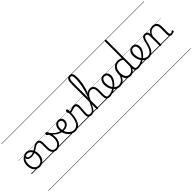

<svg xmlns="http://www.w3.org/2000/svg" viewBox="127 -2813 5106 5106"><g transform="rotate(-45 2680.0 -259.5)"><path d="M295 19Q227 19 176.5 -15.5Q126 -50 98.5 -110.5Q71 -171 71 -250Q71 -308 87 -354.5Q103 -401 133.5 -435Q164 -469 207 -487Q250 -505 304 -505Q313 -505 315.5 -498Q318 -491 315 -483.5Q312 -476 304 -476Q271 -476 243.5 -465.5Q216 -455 194.5 -435Q173 -415 157.5 -387Q142 -359 134 -324.5Q126 -290 126 -250Q126 -185 146.5 -135.5Q167 -86 204.5 -58.5Q242 -31 295 -31Q334 -31 365 -46.5Q396 -62 417.5 -91.5Q439 -121 451 -161.5Q463 -202 463 -250Q463 -321 439 -371Q415 -421 378.5 -446.5Q342 -472 303 -472Q291 -472 284.5 -479Q278 -486 278 -495.5Q278 -505 284.5 -512Q291 -519 303 -519Q358 -519 407 -487Q456 -455 487 -394.5Q518 -334 518 -250Q518 -202 508 -161Q498 -120 478.5 -87Q459 -54 431.5 -30Q404 -6 370 6.5Q336 19 295 19ZM0 621H588V631H0ZM0 -20H588V0H0ZM0 -505H588V-500H0ZM0 -1141H588V-1131H0Z M324 -323Q289 -323 256 -334Q223 -345 202 -367.5Q181 -390 181 -427Q181 -454 196 -474.5Q211 -495 238 -507Q265 -519 302 -519Q314 -519 320.5 -512Q327 -505 327 -495.5Q327 -486 320.5 -479Q314 -472 302 -472Q268 -472 249 -459.5Q230 -447 230 -423Q230 -403 243.5 -390Q257 -377 279.5 -371Q302 -365 327 -365Q376 -365 416.5 -380Q457 -395 493 -417.5Q529 -440 561.5 -462.5Q594 -485 626 -500Q658 -515 692 -515Q704 -515 710 -508Q716 -501 715 -491.5Q714 -482 707.5 -474.5Q701 -467 688 -467Q658 -467 630 -452.5Q602 -438 571 -416.5Q540 -395 504.5 -373.5Q469 -352 424.5 -337.5Q380 -323 324 -323ZM588 621H626V631H588ZM588 -20H626V0H588ZM588 -505H626V-500H588ZM588 -1141H626V-1131H588Z M929 19Q892 19 860.5 5.5Q829 -8 806 -34.5Q783 -61 770 -101Q757 -141 757 -193V-374Q757 -424 740 -445.5Q723 -467 689 -467Q678 -467 672 -474.5Q666 -482 666.5 -491.5Q667 -501 673 -508Q679 -515 691 -515Q720 -515 742 -506.5Q764 -498 779 -480Q794 -462 801.5 -435Q809 -408 809 -370V-204Q809 -160 817 -127Q825 -94 841 -73Q857 -52 881 -41Q905 -30 936 -30Q962 -30 985.5 -40Q1009 -50 1029.5 -68.5Q1050 -87 1065 -114.5Q1080 -142 1088.5 -176.5Q1097 -211 1097 -253Q1097 -305 1088 -345.5Q1079 -386 1067 -417Q1038 -430 1024 -447Q1010 -464 1010 -483Q1010 -496 1018.5 -507.5Q1027 -519 1045 -519Q1068 -519 1087 -493Q1106 -467 1119.5 -425.5Q1133 -384 1140.5 -338.5Q1148 -293 1148 -255Q1148 -213 1139.5 -172.5Q1131 -132 1113.5 -97.5Q1096 -63 1070 -37Q1044 -11 1009 4Q974 19 929 19ZM625 621H1229V631H625ZM625 -20H1229V0H625ZM625 -505H1229V-500H625ZM625 -1141H1229V-1131H625Z M1358 -220Q1301 -233 1250.5 -263Q1200 -293 1154.5 -337Q1109 -381 1068 -434Q1060 -446 1065 -455Q1070 -464 1081 -466.5Q1092 -469 1099 -457Q1137 -407 1179 -367Q1221 -327 1268.5 -300.5Q1316 -274 1367 -265Q1377 -263 1380 -255.5Q1383 -248 1381.5 -239.5Q1380 -231 1373.5 -225Q1367 -219 1358 -220ZM1229 621H1254V631H1229ZM1229 -20H1254V0H1229ZM1229 -505H1254V-500H1229ZM1229 -1141H1254V-1131H1229Z M1373 -262Q1429 -253 1469 -260.5Q1509 -268 1534.5 -287Q1560 -306 1572 -332Q1584 -358 1584 -385Q1584 -425 1561.5 -447.5Q1539 -470 1503 -470Q1491 -470 1485.5 -477.5Q1480 -485 1481 -494.5Q1482 -504 1489 -511.5Q1496 -519 1508 -519Q1541 -519 1566 -508Q1591 -497 1607 -479Q1623 -461 1631 -437.5Q1639 -414 1639 -388Q1639 -354 1625 -320.5Q1611 -287 1580 -260Q1549 -233 1499 -220.5Q1449 -208 1378 -218ZM1254 621H1729V631H1254ZM1254 -20H1729V0H1254ZM1254 -505H1729V-500H1254ZM1254 -1141H1729V-1131H1254Z M1638 17Q1587 17 1542.5 0Q1498 -17 1461.5 -48Q1425 -79 1398.5 -121.5Q1372 -164 1358 -214.5Q1344 -265 1344 -321Q1344 -355 1351.5 -385.5Q1359 -416 1373 -440.5Q1387 -465 1407 -482.5Q1427 -500 1451.5 -509.5Q1476 -519 1504 -519Q1515 -519 1520 -511.5Q1525 -504 1524 -494.5Q1523 -485 1517 -477.5Q1511 -470 1500 -470Q1478 -470 1460 -459.5Q1442 -449 1428.5 -429.5Q1415 -410 1407 -383Q1399 -356 1399 -323Q1399 -257 1419 -203.5Q1439 -150 1473 -111.5Q1507 -73 1550 -52.5Q1593 -32 1638 -32Q1705 -32 1753 -80Q1801 -128 1826.5 -221.5Q1852 -315 1852 -451Q1852 -462 1859 -467Q1866 -472 1875.5 -471.5Q1885 -471 1892 -465Q1899 -459 1899 -449Q1899 -292 1867.5 -188.5Q1836 -85 1778 -34Q1720 17 1638 17ZM1729 621H1742V631H1729ZM1729 -20H1742V0H1729ZM1729 -505H1742V-500H1729ZM1729 -1141H1742V-1131H1729Z M2245 17Q2220 17 2197 11Q2174 5 2156 -8.5Q2138 -22 2128 -44Q2118 -66 2118 -97Q2118 -124 2120.5 -159Q2123 -194 2125.5 -232.5Q2128 -271 2130.5 -307Q2133 -343 2133 -374Q2133 -419 2117.5 -436.5Q2102 -454 2071 -454Q2046 -454 2013.5 -444Q1981 -434 1949 -424.5Q1917 -415 1891 -415Q1875 -415 1860.5 -431.5Q1846 -448 1836.5 -471.5Q1827 -495 1827 -514Q1827 -527 1831 -536.5Q1835 -546 1843.5 -552Q1852 -558 1863 -558Q1883 -558 1892 -540Q1901 -522 1901 -497Q1901 -488 1900.5 -479Q1900 -470 1899 -462Q1916 -461 1936.5 -467Q1957 -473 1980.5 -482Q2004 -491 2029 -497.5Q2054 -504 2080 -504Q2116 -504 2139 -491Q2162 -478 2173.5 -449.5Q2185 -421 2185 -376Q2185 -345 2182.5 -308.5Q2180 -272 2177.5 -235Q2175 -198 2172.5 -165Q2170 -132 2170 -108Q2170 -68 2191 -49.5Q2212 -31 2251 -31Q2262 -31 2267 -23.5Q2272 -16 2271.5 -7Q2271 2 2264.5 9.5Q2258 17 2245 17ZM1741 621H2309V631H1741ZM1741 -20H2309V0H1741ZM1741 -505H2309V-500H1741ZM1741 -1141H2309V-1131H1741Z M2244 17Q2232 17 2226.5 9.5Q2221 2 2222 -7Q2223 -16 2230.5 -23.5Q2238 -31 2250 -31Q2277 -31 2301 -44Q2325 -57 2348 -86Q2371 -115 2395.5 -163Q2420 -211 2449 -281Q2454 -293 2462 -293Q2470 -293 2476 -285.5Q2482 -278 2477 -266Q2451 -192 2424.5 -138.5Q2398 -85 2370 -50.5Q2342 -16 2311 0.5Q2280 17 2244 17ZM2309 621V631ZM2309 -20V0ZM2309 -505V-500ZM2309 -1141V-1131Z M2923 17Q2887 17 2862.5 6.5Q2838 -4 2823.5 -24Q2809 -44 2803.5 -72.5Q2798 -101 2798 -137V-326Q2798 -374 2786.5 -406Q2775 -438 2751 -453.5Q2727 -469 2688 -469Q2656 -469 2629.5 -456Q2603 -443 2579.5 -417.5Q2556 -392 2534.5 -355Q2513 -318 2492 -269L2473 -279Q2496 -332 2520 -375.5Q2544 -419 2570.5 -451.5Q2597 -484 2628.5 -501.5Q2660 -519 2699 -519Q2744 -519 2778 -500Q2812 -481 2831 -440.5Q2850 -400 2850 -334V-137Q2850 -82 2866 -56.5Q2882 -31 2929 -31Q2938 -31 2943 -23.5Q2948 -16 2947.5 -7Q2947 2 2941 9.5Q2935 17 2923 17ZM2471 15Q2458 15 2452 10.5Q2446 6 2446 -4V-942Q2446 -1047 2476.5 -1098.5Q2507 -1150 2568 -1150Q2607 -1150 2632 -1129.5Q2657 -1109 2668 -1070Q2679 -1031 2679 -977Q2679 -933 2676 -886.5Q2673 -840 2666 -791Q2659 -742 2648.5 -692Q2638 -642 2623.5 -592Q2609 -542 2590.5 -492.5Q2572 -443 2549 -396Q2526 -349 2499 -306V-4Q2499 6 2492 10.5Q2485 15 2471 15ZM2499 -380Q2515 -417 2530.5 -461.5Q2546 -506 2560 -555.5Q2574 -605 2586 -658.5Q2598 -712 2606.5 -765.5Q2615 -819 2620 -872.5Q2625 -926 2625 -974Q2625 -1013 2619.5 -1041Q2614 -1069 2601 -1084.5Q2588 -1100 2566 -1100Q2543 -1100 2528 -1082Q2513 -1064 2506 -1027.5Q2499 -991 2499 -933ZM2309 621H2985V631H2309ZM2309 -20H2985V0H2309ZM2309 -505H2985V-500H2309ZM2309 -1141H2985V-1131H2309Z M2923 17Q2910 17 2904.5 9.5Q2899 2 2900.5 -7Q2902 -16 2909.5 -23.5Q2917 -31 2929 -31Q2985 -31 3039 -52Q3093 -73 3137 -105Q3145 -110 3151.5 -107Q3158 -104 3162.5 -96.5Q3167 -89 3167 -80.5Q3167 -72 3160 -67Q3126 -43 3086 -24Q3046 -5 3004.5 6Q2963 17 2923 17ZM2985 621V631ZM2985 -20V0ZM2985 -505V-500ZM2985 -1141V-1131Z M3140 -106Q3163 -122 3183.5 -140.5Q3204 -159 3221 -180Q3245 -207 3262 -236.5Q3279 -266 3288.5 -295.5Q3298 -325 3298 -355Q3298 -414 3272 -442Q3246 -470 3200 -470Q3190 -470 3184.5 -477.5Q3179 -485 3180 -494.5Q3181 -504 3187 -511.5Q3193 -519 3204 -519Q3257 -519 3290 -496.5Q3323 -474 3338 -437Q3353 -400 3353 -358Q3353 -324 3341.5 -288.5Q3330 -253 3309 -218.5Q3288 -184 3259 -152Q3240 -129 3216.5 -108Q3193 -87 3168 -69ZM2985 621H3429V631H2985ZM2985 -20H3429V0H2985ZM2985 -505H3429V-500H2985ZM2985 -1141H3429V-1131H2985Z M3314 17Q3267 17 3226.5 0Q3186 -17 3152.5 -48Q3119 -79 3094.5 -121.5Q3070 -164 3057 -214.5Q3044 -265 3044 -321Q3044 -364 3055.5 -400.5Q3067 -437 3089 -463.5Q3111 -490 3140 -504.5Q3169 -519 3204 -519Q3215 -519 3220 -511.5Q3225 -504 3224 -494.5Q3223 -485 3217 -477.5Q3211 -470 3200 -470Q3178 -470 3160 -459.5Q3142 -449 3128.5 -429.5Q3115 -410 3107 -383Q3099 -356 3099 -323Q3099 -257 3116.5 -203.5Q3134 -150 3164.5 -111.5Q3195 -73 3234 -52.5Q3273 -32 3315 -32Q3363 -32 3403 -55Q3443 -78 3471.5 -119Q3500 -160 3515 -216Q3517 -224 3526 -225.5Q3535 -227 3542.5 -222.5Q3550 -218 3548 -208Q3537 -156 3515 -114.5Q3493 -73 3462 -43.5Q3431 -14 3393.5 1.5Q3356 17 3314 17ZM3429 621V631ZM3429 -20V0ZM3429 -505V-500ZM3429 -1141V-1131Z M3706 17Q3651 17 3607 -12Q3563 -41 3538 -98Q3513 -155 3513 -238Q3513 -288 3522.5 -331Q3532 -374 3551 -408.5Q3570 -443 3598 -467.5Q3626 -492 3662.5 -505.5Q3699 -519 3744 -519Q3777 -519 3810 -509Q3843 -499 3876 -480V-1127Q3876 -1137 3882.5 -1141.5Q3889 -1146 3903 -1146Q3916 -1146 3922 -1141.5Q3928 -1137 3928 -1127V-129Q3928 -73 3945.5 -52Q3963 -31 4014 -31Q4023 -31 4027 -23.5Q4031 -16 4030.5 -7Q4030 2 4024.5 9.5Q4019 17 4008 17Q3976 17 3952 10Q3928 3 3912.5 -11Q3897 -25 3888.5 -45.5Q3880 -66 3878 -92V-96Q3856 -50 3826 -25Q3796 0 3765 8.5Q3734 17 3706 17ZM3716 -33Q3748 -33 3778 -47Q3808 -61 3833.5 -93Q3859 -125 3876 -181V-428Q3841 -452 3808.5 -461Q3776 -470 3744 -470Q3712 -470 3684.5 -460.5Q3657 -451 3635.5 -432Q3614 -413 3599.5 -385.5Q3585 -358 3577 -322Q3569 -286 3569 -242Q3569 -180 3585.5 -133Q3602 -86 3634.5 -59.5Q3667 -33 3716 -33ZM3429 621H4070V631H3429ZM3429 -20H4070V0H3429ZM3429 -505H4070V-500H3429ZM3429 -1141H4070V-1131H3429Z M4008 17Q3995 17 3989.5 9.5Q3984 2 3985.5 -7Q3987 -16 3994.5 -23.5Q4002 -31 4014 -31Q4070 -31 4124 -52Q4178 -73 4222 -105Q4230 -110 4236.5 -107Q4243 -104 4247.5 -96.5Q4252 -89 4252 -80.5Q4252 -72 4245 -67Q4211 -43 4171 -24Q4131 -5 4089.5 6Q4048 17 4008 17ZM4070 621V631ZM4070 -20V0ZM4070 -505V-500ZM4070 -1141V-1131Z M4225 -106Q4248 -122 4268.5 -140.5Q4289 -159 4306 -180Q4330 -207 4347 -236.5Q4364 -266 4373.5 -295.5Q4383 -325 4383 -355Q4383 -414 4357 -442Q4331 -470 4285 -470Q4275 -470 4269.5 -477.5Q4264 -485 4265 -494.5Q4266 -504 4272 -511.5Q4278 -519 4289 -519Q4342 -519 4375 -496.5Q4408 -474 4423 -437Q4438 -400 4438 -358Q4438 -324 4426.5 -288.5Q4415 -253 4394 -218.5Q4373 -184 4344 -152Q4325 -129 4301.5 -108Q4278 -87 4253 -69ZM4070 621H4514V631H4070ZM4070 -20H4514V0H4070ZM4070 -505H4514V-500H4070ZM4070 -1141H4514V-1131H4070Z M4401 17Q4355 17 4314.5 0Q4274 -17 4240 -48Q4206 -79 4181 -121.5Q4156 -164 4142.5 -214.5Q4129 -265 4129 -321Q4129 -364 4140.5 -400.5Q4152 -437 4174 -463.5Q4196 -490 4225 -504.5Q4254 -519 4289 -519Q4300 -519 4305 -511.5Q4310 -504 4309 -494.5Q4308 -485 4302 -477.5Q4296 -470 4285 -470Q4268 -470 4252.5 -463Q4237 -456 4224.5 -443Q4212 -430 4203 -412Q4194 -394 4189 -371.5Q4184 -349 4184 -323Q4184 -257 4202.5 -203.5Q4221 -150 4252 -111.5Q4283 -73 4322 -52.5Q4361 -32 4403 -32Q4442 -32 4474 -49Q4506 -66 4530.5 -101Q4555 -136 4574.5 -188.5Q4594 -241 4609 -311Q4622 -367 4635 -406Q4648 -445 4664.5 -469Q4681 -493 4703 -504Q4725 -515 4755 -515Q4766 -515 4771 -508Q4776 -501 4775.5 -491.5Q4775 -482 4769 -474.5Q4763 -467 4752 -467Q4737 -467 4724.5 -459Q4712 -451 4701 -433.5Q4690 -416 4680 -387.5Q4670 -359 4661 -317Q4643 -237 4620 -174.5Q4597 -112 4566 -69.5Q4535 -27 4494.5 -5Q4454 17 4401 17ZM4514 621H4639V631H4514ZM4514 -20H4639V0H4514ZM4514 -505H4639V-500H4514ZM4514 -1141H4639V-1131H4514Z M4846 15Q4833 15 4827 10.5Q4821 6 4821 -4V-374Q4821 -424 4804 -445.5Q4787 -467 4753 -467Q4743 -467 4738.5 -474.5Q4734 -482 4734 -491.5Q4734 -501 4739.5 -508Q4745 -515 4755 -515Q4783 -515 4803.5 -507Q4824 -499 4838.5 -484.5Q4853 -470 4861 -450Q4869 -430 4871 -405V-401Q4887 -435 4908 -457.5Q4929 -480 4954 -493.5Q4979 -507 5005.5 -513Q5032 -519 5058 -519Q5106 -519 5143.5 -500Q5181 -481 5203 -440.5Q5225 -400 5225 -334V-94Q5225 -74 5229 -60Q5233 -46 5242.5 -38.5Q5252 -31 5267 -31Q5277 -31 5287 -34Q5297 -37 5307 -44.5Q5317 -52 5327 -62Q5333 -68 5339.5 -67.5Q5346 -67 5353 -60Q5359 -54 5360 -47.5Q5361 -41 5356 -34Q5345 -19 5328.5 -7Q5312 5 5294 11Q5276 17 5256 17Q5236 17 5220 10.5Q5204 4 5193 -8Q5182 -20 5176.5 -38.5Q5171 -57 5171 -82V-326Q5171 -371 5159 -403Q5147 -435 5120.5 -452Q5094 -469 5051 -469Q5024 -469 4996.5 -461Q4969 -453 4945.5 -435Q4922 -417 4903.5 -387.5Q4885 -358 4873 -314V-4Q4873 6 4866.5 10.5Q4860 15 4846 15ZM4639 621H5360V631H4639ZM4639 -20H5360V0H4639ZM4639 -505H5360V-500H4639ZM4639 -1141H5360V-1131H4639Z"/></g></svg>

Font: Playwrite BR Guides
Style: Regular
Weight: 400
Designer: Veronika Burian, José Scaglione
Foundry: TypeTogether
Version: Version 1.003